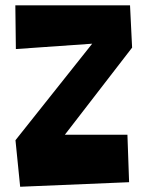

<svg xmlns="http://www.w3.org/2000/svg" viewBox="-20 -712 536 721"><path d="M464.8 -27.8 458.5 -206.1H223.6L476.1 -533.2L468.3 -691.9H37.6L39.6 -527.8L326.2 -547.9L38.1 -185.5L55.7 -10.7Z"/></svg>

Font: Luckiest Guy
Style: Regular
Weight: 400
Designer: Astigmatic (AOETI)
Foundry: Astigmatic (AOETI)
Version: Version 1.001